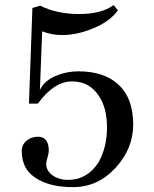

<svg xmlns="http://www.w3.org/2000/svg" viewBox="-20 -730 610 762"><path d="M508.6 -235.4Q508.6 -139.4 437.7 -62.9Q368 12.6 269.7 12.6Q185.1 12.6 132.6 -17.1Q66.3 -52.6 66.3 -130.3Q66.3 -155.4 85.1 -171.4Q104 -187.4 130.3 -187.4Q173.7 -187.4 173.7 -131.4Q173.7 -123.4 168.6 -105.7Q163.4 -88 163.4 -78.9Q163.4 -50.3 193.1 -30.9Q218.3 -16 249.1 -16Q325.7 -16 370.3 -84.6Q404.6 -144 404.6 -224Q404.6 -300.6 373.7 -347.4Q336 -406.9 266.3 -406.9Q194.3 -406.9 130.3 -318.9H94.9L108.6 -698.3L139.4 -707.4Q206.9 -674.3 293.7 -674.3Q382.9 -674.3 430.9 -709.7L448 -689.1Q414.9 -643.4 348.6 -617.1Q285.7 -590.9 227.4 -590.9Q184 -590.9 147.4 -605.7L138.3 -372.6Q155.4 -410.3 203.4 -429.7Q244.6 -446.9 291.4 -446.9Q394.3 -446.9 451.4 -393.1Q508.6 -339.4 508.6 -235.4Z"/></svg>

Font: t
Style: Regular
Weight: 400
Designer: Takis Katsoulidis and George D. Matthiopoulos
Foundry: Takis Katsoulidis and George D. Matthiopoulos
Version: Version 1.0 ; ttfautohint (v1.8.1)